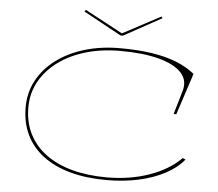

<svg xmlns="http://www.w3.org/2000/svg" viewBox="-60 -987 1216 1069"><g transform="rotate(5 547.5 -452.0)"><path d="M1002 -137Q963 -89 898.5 -55Q834 -21 751.5 -3Q669 15 574 15Q460 15 370.5 -9.5Q281 -34 218 -81.5Q155 -129 122.5 -196.5Q90 -264 90 -350Q90 -432 126.5 -500Q163 -568 229.5 -618Q296 -668 387 -695.5Q478 -723 587 -723Q683 -723 761 -711.5Q839 -700 900 -676Q961 -652 1005 -616L929 -384H914L953 -517Q970 -576 931 -618.5Q892 -661 804.5 -684.5Q717 -708 587 -708Q483 -708 395 -682Q307 -656 242 -608Q177 -560 141 -494.5Q105 -429 105 -350Q105 -268 137.5 -203Q170 -138 231.5 -92.5Q293 -47 379.5 -23.5Q466 0 574 0Q702 0 810.5 -38Q919 -76 986 -144ZM800 -919 806 -910 595 -794H581L370 -909L377 -919L588 -806Z"/></g></svg>

Font: Kalnia Expanded Thin
Style: Regular
Weight: 250
Width: 7
Designer: Frida Medrano
Foundry: Frida Medrano
Version: Version 1.105